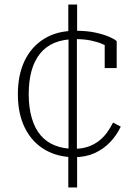

<svg xmlns="http://www.w3.org/2000/svg" viewBox="-20 -683 600 849"><path d="M308 -25Q343 -25 370 -34.5Q397 -44 418 -60.5Q439 -77 454 -98Q469 -119 480 -141L514 -123Q496 -85 467 -54.5Q438 -24 398.5 -6Q359 12 308 12Q235 12 178.5 -21Q122 -54 90.5 -116.5Q59 -179 59 -267Q59 -352 89 -414.5Q119 -477 176 -512Q233 -547 314 -547Q366 -547 403.5 -538.5Q441 -530 464.5 -519.5Q488 -509 496 -501V-382H443V-497Q452 -495 457.5 -493Q463 -491 465.5 -488.5Q468 -486 468 -481.5Q468 -477 467 -470Q453 -480 431.5 -489Q410 -498 381 -504Q352 -510 314 -510Q261 -510 222 -494Q183 -478 157.5 -446.5Q132 -415 119.5 -370Q107 -325 107 -267Q107 -207 120.5 -161Q134 -115 159.5 -85Q185 -55 222.5 -40Q260 -25 308 -25ZM282 -663H321V-529L320 -519V-16L321 -6V146H282V-6L283 -18V-520L282 -529Z"/></svg>

Font: Roboto Serif Thin
Style: Regular
Weight: 250
Designer: Greg Gazdowicz
Foundry: Commercial Type
Version: Version 1.004